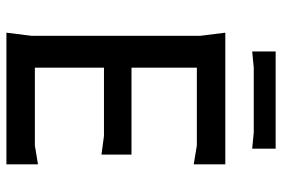

<svg xmlns="http://www.w3.org/2000/svg" viewBox="-164 -738 901 614"><g transform="rotate(90 287.0 -430.5)"><path d="M84 0 94 -80V-620L84 -700H505V-599L445 -609H196V-400H474V-304L414 -312H196V-91H445L505 -101V0ZM144 -861H455V-786L403 -791H196L144 -786Z"/></g></svg>

Font: AR One Sans Medium
Style: Regular
Weight: 500
Designer: Niteesh Yadav
Foundry: Niteesh Yadav
Version: Version 1.001;gftools[0.9.33]